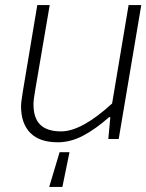

<svg xmlns="http://www.w3.org/2000/svg" viewBox="-20 -548 577 757"><path d="M215 52H254L226 189H174ZM63 -129Q63 -145 70 -187L127 -528H176L119 -194Q112 -154 112 -137Q112 -82 139 -56Q166 -30 221 -30Q302 -30 422 -140L487 -528H537L448 0H407L415 -86H410Q357 -39 307.5 -13Q258 13 208 13Q136 13 99.5 -24Q63 -61 63 -129Z"/></svg>

Font: Nebula Sans Light
Style: Regular
Weight: 300
Italic angle: -9°
Designer: Paul D. Hunt for Adobe (as Source Sans)
Foundry: Nebula Entertainment & Broadcasting LLC
Version: Version 1.010